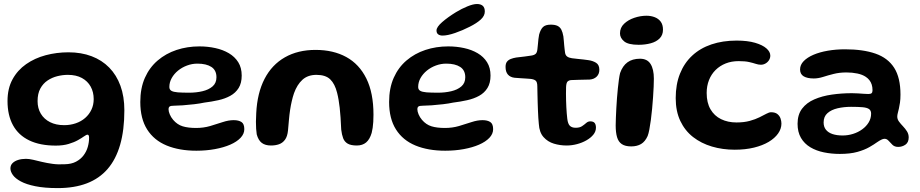

<svg xmlns="http://www.w3.org/2000/svg" viewBox="-20 -715 4592 958"><path d="M268.5 223.5Q202 223.5 156.5 214.2Q111 205 83.8 190.2Q56.5 175.5 44.2 158.2Q32 141 32 125.5Q32 109.5 42.5 99Q53 88.5 70.5 83Q88 77.5 109.5 77.5Q125 77.5 145.2 82.2Q165.5 87 189.5 92.8Q213.5 98.5 241.8 102.5Q270 106.5 303 104.5Q336 104 359.2 91.8Q382.5 79.5 397 60.2Q411.5 41 418 18Q424.5 -5 424.5 -27.5Q424.5 -32 423.8 -35.5Q423 -39 421.2 -41Q419.5 -43 416.5 -43Q411 -43 399.5 -34.8Q388 -26.5 369 -15.8Q350 -5 322.5 3.2Q295 11.5 258.5 11.5Q179.5 11.5 125.8 -14.5Q72 -40.5 44.8 -90.2Q17.5 -140 17.5 -211Q17.5 -273.5 42.5 -319.2Q67.5 -365 110.5 -395Q153.5 -425 208 -439.5Q262.5 -454 321.5 -454Q385.5 -454 437 -434.5Q488.5 -415 525 -377.8Q561.5 -340.5 581 -287Q600.5 -233.5 600.5 -164.5Q600.5 -66 579.5 7Q558.5 80 517 128Q475.5 176 413.2 199.8Q351 223.5 268.5 223.5ZM300 -90.5Q331 -90.5 358 -99.8Q385 -109 405 -126.5Q425 -144 436.2 -167.8Q447.5 -191.5 447.5 -220.5Q447.5 -255.5 432.5 -282.8Q417.5 -310 388.8 -325.8Q360 -341.5 318.5 -341.5Q293 -341.5 266.5 -335Q240 -328.5 217.5 -313.5Q195 -298.5 181.2 -273.2Q167.5 -248 167.5 -210.5Q167.5 -174.5 183.8 -147.5Q200 -120.5 229.8 -105.5Q259.5 -90.5 300 -90.5Z M960 37Q874.5 37 811.5 11Q748.5 -15 714.2 -69Q680 -123 680 -206Q680 -275 703 -326.8Q726 -378.5 766.8 -413.2Q807.5 -448 861 -465.8Q914.5 -483.5 975 -483.5Q1016 -483.5 1054 -475.2Q1092 -467 1121.8 -449.5Q1151.5 -432 1168.8 -404.5Q1186 -377 1186 -338Q1186 -300.5 1170.8 -276Q1155.5 -251.5 1129.2 -237Q1103 -222.5 1069.2 -215Q1035.5 -207.5 999 -203Q978.5 -198.5 949.2 -195Q920 -191.5 892 -189.5Q864 -187.5 847.5 -187.5Q832.5 -187.5 826.8 -183.8Q821 -180 821 -169.5Q821 -159 827 -144.5Q833 -130 844 -117Q864.5 -93 891.5 -84.8Q918.5 -76.5 958.5 -76.5Q995.5 -76.5 1028.8 -86.2Q1062 -96 1091.2 -105.8Q1120.5 -115.5 1146 -115.5Q1170.5 -115.5 1184.8 -106.2Q1199 -97 1199 -70.5Q1199 -47 1180.2 -27.2Q1161.5 -7.5 1128.8 6.8Q1096 21 1052.5 29Q1009 37 960 37ZM924 -252.5Q959 -252.5 990 -259.8Q1021 -267 1040.5 -283.8Q1060 -300.5 1060 -329.5Q1060 -364.5 1034.8 -381Q1009.5 -397.5 965 -397.5Q938.5 -397.5 913.5 -388.2Q888.5 -379 868.5 -362.8Q848.5 -346.5 836.8 -325.5Q825 -304.5 825 -281Q825 -268 835 -262Q845 -256 866.8 -254.2Q888.5 -252.5 924 -252.5Z M1332 11Q1303.5 11 1286.2 -2Q1269 -15 1261 -44.5Q1259 -57 1258 -72.5Q1257 -88 1257 -107.8Q1257 -127.5 1258.5 -150.5Q1263.5 -251 1300 -321.5Q1336.5 -392 1401.5 -429Q1466.5 -466 1554.5 -466Q1643 -466 1707.8 -430.5Q1772.5 -395 1808 -323.2Q1843.5 -251.5 1843.5 -142.5Q1843.5 -123.5 1842.5 -107.2Q1841.5 -91 1839.5 -77.2Q1837.5 -63.5 1834.5 -52Q1825 -19.5 1806.8 -4.2Q1788.5 11 1760.5 11Q1731 11 1715 1.8Q1699 -7.5 1692.2 -25.2Q1685.5 -43 1682.5 -68.5Q1681 -102.5 1679.2 -129.2Q1677.5 -156 1675 -177Q1672.5 -198 1669.5 -216.2Q1666.5 -234.5 1662 -252Q1651 -296.5 1627.8 -319Q1604.5 -341.5 1559 -341.5Q1516 -341.5 1489.2 -317.2Q1462.5 -293 1447 -250Q1440.5 -231 1435.8 -210.2Q1431 -189.5 1427.5 -166.5Q1424 -143.5 1421.8 -118Q1419.5 -92.5 1417 -64Q1414 -34 1402 -17.8Q1390 -1.5 1372 4.8Q1354 11 1332 11Z M2201.5 37Q2116 37 2053 11Q1990 -15 1955.8 -69Q1921.5 -123 1921.5 -206Q1921.5 -275 1944.5 -326.8Q1967.5 -378.5 2008.2 -413.2Q2049 -448 2102.5 -465.8Q2156 -483.5 2216.5 -483.5Q2257.5 -483.5 2295.5 -475.2Q2333.5 -467 2363.2 -449.5Q2393 -432 2410.2 -404.5Q2427.5 -377 2427.5 -338Q2427.5 -300.5 2412.2 -276Q2397 -251.5 2370.8 -237Q2344.5 -222.5 2310.8 -215Q2277 -207.5 2240.5 -203Q2220 -198.5 2190.8 -195Q2161.5 -191.5 2133.5 -189.5Q2105.5 -187.5 2089 -187.5Q2074 -187.5 2068.2 -183.8Q2062.5 -180 2062.5 -169.5Q2062.5 -159 2068.5 -144.5Q2074.5 -130 2085.5 -117Q2106 -93 2133 -84.8Q2160 -76.5 2200 -76.5Q2237 -76.5 2270.2 -86.2Q2303.5 -96 2332.8 -105.8Q2362 -115.5 2387.5 -115.5Q2412 -115.5 2426.2 -106.2Q2440.5 -97 2440.5 -70.5Q2440.5 -47 2421.8 -27.2Q2403 -7.5 2370.2 6.8Q2337.5 21 2294 29Q2250.5 37 2201.5 37ZM2165.5 -252.5Q2200.5 -252.5 2231.5 -259.8Q2262.5 -267 2282 -283.8Q2301.5 -300.5 2301.5 -329.5Q2301.5 -364.5 2276.2 -381Q2251 -397.5 2206.5 -397.5Q2180 -397.5 2155 -388.2Q2130 -379 2110 -362.8Q2090 -346.5 2078.2 -325.5Q2066.5 -304.5 2066.5 -281Q2066.5 -268 2076.5 -262Q2086.5 -256 2108.2 -254.2Q2130 -252.5 2165.5 -252.5ZM2188 -537.5Q2175 -537.5 2166.5 -543.5Q2158 -549.5 2158 -563Q2158 -580 2186 -604.5Q2214 -629 2255.5 -654.5Q2283.5 -671.5 2312.2 -683.2Q2341 -695 2360 -695Q2378.5 -695 2388.8 -686Q2399 -677 2399 -657.5Q2399 -636 2378.8 -617.5Q2358.5 -599 2323.5 -581.5Q2288.5 -563.5 2250.8 -550.5Q2213 -537.5 2188 -537.5Z M2807 11Q2774.5 11 2743.8 1.8Q2713 -7.5 2692 -31Q2671 -54.5 2668.5 -96.5Q2667 -110.5 2666 -127.2Q2665 -144 2664.2 -163Q2663.5 -182 2662.8 -202.2Q2662 -222.5 2661.8 -243.2Q2661.5 -264 2661 -284Q2661 -306.5 2652 -313.2Q2643 -320 2626 -321.5Q2616.5 -322.5 2602.8 -323.2Q2589 -324 2574.5 -325Q2560 -326 2547.5 -327Q2526 -329.5 2514.2 -343Q2502.5 -356.5 2502.5 -381Q2502.5 -398 2509.5 -407Q2516.5 -416 2528.5 -420.8Q2540.5 -425.5 2555.5 -428Q2580.5 -430.5 2597.8 -433Q2615 -435.5 2629.5 -437.5Q2645 -439.5 2652.5 -446.2Q2660 -453 2661.5 -470Q2663 -481 2664 -494Q2665 -507 2666.5 -520Q2668 -533 2670 -542.5Q2677 -568 2689.2 -580Q2701.5 -592 2728 -592Q2749.5 -592 2762 -585.8Q2774.5 -579.5 2781 -566.8Q2787.5 -554 2791 -533.5Q2792.5 -519.5 2793.5 -508.5Q2794.5 -497.5 2795.2 -488.2Q2796 -479 2797 -471Q2798 -463 2799 -455Q2800.5 -440 2809.5 -433.2Q2818.5 -426.5 2833.5 -424.5Q2847 -423 2861.8 -421.2Q2876.5 -419.5 2890.5 -418.2Q2904.5 -417 2915 -415Q2937.5 -412 2954 -401.8Q2970.5 -391.5 2970.5 -367Q2970.5 -345.5 2957 -332.5Q2943.5 -319.5 2922 -318Q2894 -317 2869.5 -316.8Q2845 -316.5 2831 -315.5Q2820 -315 2812.8 -309Q2805.5 -303 2804.5 -281Q2804 -264.5 2804 -247.5Q2804 -230.5 2804.5 -213.5Q2805 -196.5 2805.8 -180.2Q2806.5 -164 2807.8 -149.5Q2809 -135 2810.5 -122.5Q2813.5 -97 2823.5 -87.2Q2833.5 -77.5 2852.5 -77.5Q2872.5 -77.5 2884.2 -85.5Q2896 -93.5 2905 -101.5Q2914 -109.5 2925 -109.5Q2940.5 -109.5 2947 -101.5Q2953.5 -93.5 2953.5 -78Q2953.5 -59 2940.5 -43Q2927.5 -27 2906 -14.8Q2884.5 -2.5 2858.8 4.2Q2833 11 2807 11Z M3129.5 15.5Q3099.5 15.5 3082.5 4Q3065.5 -7.5 3058.8 -30.8Q3052 -54 3052 -89Q3052 -105.5 3053 -127.8Q3054 -150 3055.2 -175Q3056.5 -200 3058.5 -225.8Q3060.5 -251.5 3063 -275.5Q3065.5 -299.5 3068.2 -319Q3071 -338.5 3074 -350.5Q3086.5 -386.5 3111 -404.2Q3135.5 -422 3173.5 -422Q3209.5 -422 3226 -395.8Q3242.5 -369.5 3242.5 -322.5Q3242.5 -306.5 3241.5 -282.2Q3240.5 -258 3238.5 -229.8Q3236.5 -201.5 3233.8 -172.2Q3231 -143 3227.5 -116.2Q3224 -89.5 3220 -68.8Q3216 -48 3211.5 -36.5Q3199 -8.5 3178.8 3.5Q3158.5 15.5 3129.5 15.5ZM3166.5 -491.5Q3114.5 -491.5 3094 -508.8Q3073.5 -526 3073.5 -548.5Q3073.5 -577 3094 -596.5Q3114.5 -616 3145 -626.2Q3175.5 -636.5 3205.5 -636.5Q3228 -636.5 3246.8 -629.2Q3265.5 -622 3276.8 -606.8Q3288 -591.5 3288 -567Q3288 -540 3271.2 -523.2Q3254.5 -506.5 3226.8 -499Q3199 -491.5 3166.5 -491.5Z M3646 32Q3585.5 32 3532.2 16.2Q3479 0.5 3438.2 -31.2Q3397.5 -63 3374.5 -111.5Q3351.5 -160 3351.5 -225.5Q3351.5 -294 3372.8 -347.2Q3394 -400.5 3433.8 -437.5Q3473.5 -474.5 3529.8 -493.5Q3586 -512.5 3655.5 -512.5Q3710 -512.5 3747.5 -501.5Q3785 -490.5 3804.2 -473.5Q3823.5 -456.5 3823.5 -437.5Q3823.5 -425 3816.8 -414.5Q3810 -404 3799.2 -398Q3788.5 -392 3776.5 -392Q3764 -392 3750.8 -396.5Q3737.5 -401 3717.5 -405.5Q3697.5 -410 3665.5 -410Q3630 -410 3601 -398.5Q3572 -387 3550.5 -365.8Q3529 -344.5 3517.5 -315.2Q3506 -286 3506 -251Q3506 -202.5 3525 -169.8Q3544 -137 3577.8 -120.5Q3611.5 -104 3654.5 -104Q3692.5 -104 3720.8 -111.8Q3749 -119.5 3769.5 -129.8Q3790 -140 3804 -147.5Q3818 -155 3827 -155Q3847.5 -155 3858.8 -146Q3870 -137 3874.5 -124Q3879 -111 3879 -98.5Q3879 -72.5 3862.5 -49Q3846 -25.5 3815.5 -7.2Q3785 11 3742 21.5Q3699 32 3646 32Z M4170 53Q4128.5 53 4090.8 45.2Q4053 37.5 4023.2 19.8Q3993.5 2 3976.5 -27Q3959.5 -56 3959.5 -97.5Q3959.5 -143 3982 -172.8Q4004.5 -202.5 4043.2 -219.2Q4082 -236 4130.5 -243Q4179 -250 4231 -250Q4246 -250 4261.5 -249Q4277 -248 4290.2 -247Q4303.5 -246 4312.5 -246Q4324.5 -246 4329 -250.2Q4333.5 -254.5 4333.5 -264.5Q4333.5 -280.5 4329.5 -293Q4325.5 -305.5 4318 -315Q4310.5 -324.5 4300 -331.5Q4283 -343 4257.8 -348.2Q4232.5 -353.5 4203.5 -353.5Q4168.5 -353.5 4139.8 -346.2Q4111 -339 4086.8 -331.2Q4062.5 -323.5 4040.5 -323.5Q4008 -323.5 3990 -334.2Q3972 -345 3972 -368.5Q3972 -391.5 3990 -410Q4008 -428.5 4039 -441.8Q4070 -455 4110.5 -462Q4151 -469 4196 -469Q4286.5 -469 4348.2 -447.5Q4410 -426 4441.5 -376.8Q4473 -327.5 4473 -243Q4473 -220 4470.5 -202.8Q4468 -185.5 4465 -172.8Q4462 -160 4459.5 -150.5Q4457 -141 4457 -133Q4457 -120 4465.5 -108.5Q4474 -97 4485.5 -85Q4497 -73 4505.5 -59.5Q4514 -46 4514 -29.5Q4514 -4.5 4497.8 6.8Q4481.5 18 4461.5 18Q4444 18 4433.2 7.8Q4422.5 -2.5 4413.8 -12.5Q4405 -22.5 4393.5 -22.5Q4386.5 -22.5 4377.8 -18.2Q4369 -14 4356.5 -5.5Q4341.5 5.5 4317.5 19.2Q4293.5 33 4257.8 43Q4222 53 4170 53ZM4184.5 -39Q4211 -39 4236.5 -47Q4262 -55 4282.2 -69.8Q4302.5 -84.5 4314.5 -104.5Q4326.5 -124.5 4326.5 -148Q4326.5 -163.5 4316.2 -170.8Q4306 -178 4284 -180Q4262 -182 4226.5 -182Q4191 -182 4159.5 -174.8Q4128 -167.5 4108.8 -150.5Q4089.5 -133.5 4089.5 -104Q4089.5 -82 4101.2 -67.5Q4113 -53 4134.2 -46Q4155.5 -39 4184.5 -39Z"/></svg>

Font: Gluten Thin Medium
Style: Regular
Weight: 500
Version: Version 1.300